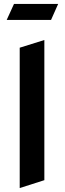

<svg xmlns="http://www.w3.org/2000/svg" viewBox="-20 -936 332 974"><path d="M205 -22 80 18V-694L205 -733ZM275 -916H51L14 -835H239Z"/></svg>

Font: Amita
Style: Bold
Weight: 700
Designer: Eduardo Rodriguez Tunni, Modular Infotech, Brian J. Bonislawsky
Foundry: Eduardo Rodriguez Tunni, Modular Infotech, Brian J. Bonislawsky
Version: Version 1.003